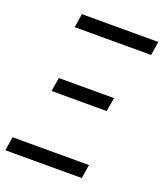

<svg xmlns="http://www.w3.org/2000/svg" viewBox="-136 -826 781 916"><g transform="rotate(20 254.5 -367.5)"><path d="M110 -665 121 -735H509L498 -665ZM390 -341H110L122 -411H402ZM0 0 11 -70H399L388 0Z"/></g></svg>

Font: Iosevka Term Curly
Style: Italic
Weight: 400
Italic angle: -9°
Designer: Belleve Invis
Foundry: Belleve Invis
Version: Version 32.3.0